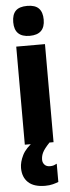

<svg xmlns="http://www.w3.org/2000/svg" viewBox="-65 -807 396 1079"><g transform="rotate(-5 132.5 -268.0)"><path d="M131.8 -775.9Q176.8 -775.9 197.3 -754.4Q217.8 -732.9 217.8 -690.9Q217.8 -606.9 131.8 -606.9Q45.9 -606.9 45.9 -690.9Q45.9 -733.9 66.4 -754.9Q86.9 -775.9 131.8 -775.9ZM212.9 -553.2V0H50.8V-553.2ZM140.1 92.8Q140.1 109.4 150.9 121.1Q161.6 132.8 181.2 132.8Q194.8 132.8 203.6 129.6Q212.4 126.5 220.2 122.1V225.1Q208 230 189 235.1Q169.9 240.2 145 240.2Q81.5 240.2 49.8 210.4Q18.1 180.7 18.1 128.9Q18.1 95.2 37.1 56.9Q56.2 18.6 106.9 -17.1L189.9 0Q159.2 32.7 149.7 52.2Q140.1 71.8 140.1 92.8Z"/></g></svg>

Font: Open Sans Condensed ExtraBold
Style: Regular
Weight: 800
Width: 3
Designer: Monotype Design Team
Foundry: Monotype Imaging Inc.
Version: Version 3.000; ttfautohint (v1.8.4)